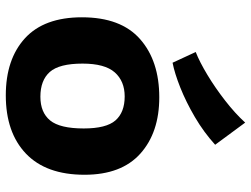

<svg xmlns="http://www.w3.org/2000/svg" viewBox="-121 -725 858 656"><g transform="rotate(90 308.0 -397.0)"><path d="M305.7 12.2Q182.6 12.2 110.8 -53.2Q39.1 -118.7 39.1 -248Q39.1 -380.9 113.5 -446.5Q188 -512.2 312.5 -512.2Q432.6 -512.2 504.9 -447.5Q577.1 -382.8 577.1 -256.8Q577.1 -125.5 504.9 -56.6Q432.6 12.2 305.7 12.2ZM310.5 -106Q364.3 -106 391.6 -139.4Q418.9 -172.9 418.9 -253.9Q418.9 -331.1 391.4 -362.5Q363.8 -394 309.6 -394Q257.3 -394 227.3 -360.1Q197.3 -326.2 197.3 -250Q197.3 -170.4 225.8 -138.2Q254.4 -106 310.5 -106ZM194.3 -557.6 157.7 -636.7Q191.4 -649.9 235.6 -676.5Q279.8 -703.1 323.5 -737.1Q367.2 -771 398.9 -805.7L474.6 -703.1Q431.6 -664.1 379.9 -633.8Q328.1 -603.5 279.1 -584Q230 -564.5 194.3 -557.6Z"/></g></svg>

Font: ADLaM Display
Style: Regular
Weight: 400
Designer: Mark Jamra, Neil Patel, Concept: Andrew Footit
Foundry: Microsoft
Version: Version 2.000; ttfautohint (v1.8.4.7-5d5b);gftools[0.9.28]